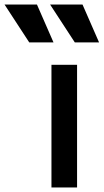

<svg xmlns="http://www.w3.org/2000/svg" viewBox="-174 -827 457 847"><path d="M53 0H166V-541H53ZM-45 -640H62L-11 -807H-154ZM156 -640H263L190 -807H47Z"/></svg>

Font: Custom Plus Jakarta Sans SemiBold
Style: Regular
Weight: 600
Designer: Gumpita Rahayu & FullSphere
Foundry: Tokotype & FullSphere
Version: Version 1.001;hotconv 1.0.117;makeotfexe 2.5.65602